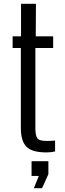

<svg xmlns="http://www.w3.org/2000/svg" viewBox="-20 -790 338 1004"><path d="M223 7Q147 7 118 -23Q89 -53 89 -121V-539H46V-600H90V-770H168L167 -600H258V-539H165V-114Q166 -79 176 -66Q186 -53 224 -53Q237 -53 246.5 -53.5Q256 -54 268 -55V2Q248 7 223 7ZM145 130V53H233V121L200 194H157L183 130Z"/></svg>

Font: Big Shoulders Display Medium
Style: Regular
Weight: 500
Designer: Patric King
Foundry: XO Type Co
Version: Version 1.000; ttfautohint (v1.8.2)